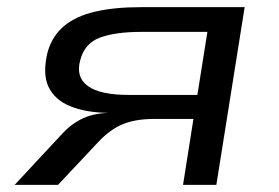

<svg xmlns="http://www.w3.org/2000/svg" viewBox="-20 -516 779 536"><path d="M21 0 154 -143Q181 -172 213.5 -186.5Q246 -201 291 -201H295H279Q219 -202 176 -219.5Q133 -237 115.5 -273.5Q98 -310 113 -371Q126 -416 159 -443.5Q192 -471 245.5 -483.5Q299 -496 373 -496H663L584 0H491L520 -184H411Q358 -184 322 -169Q286 -154 252 -117L142 0ZM340 -251H531L559 -427H375Q302 -427 259 -411Q216 -395 204 -348Q191 -301 225 -276Q259 -251 340 -251Z"/></svg>

Font: Nunito Sans 7pt Expanded
Style: Italic
Weight: 400
Width: 7
Italic angle: -9°
Designer: Vernon Adams
Foundry: Vernon Adams
Version: Version 3.101;gftools[0.9.27]